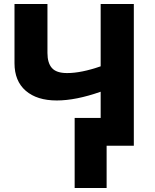

<svg xmlns="http://www.w3.org/2000/svg" viewBox="-20 -734 779 967"><path d="M654 0V-714H487V-400Q389 -366 318 -366Q264 -366 241.5 -391.5Q219 -417 219 -467V-714H53V-416Q53 -326 109.5 -277Q166 -228 266 -228Q362 -228 487 -272V-140H356V213H517V0Z"/></svg>

Font: Noto Sans UI Extra
Style: Regular
Weight: 800
Designer: Monotype Design Team
Foundry: Monotype Imaging Inc.
Version: Version 1.901